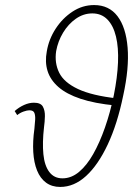

<svg xmlns="http://www.w3.org/2000/svg" viewBox="-20 -731 546 759"><path d="M116 -222Q118 -241 119 -257.5Q120 -274 116 -284.5Q112 -295 96 -295Q87 -295 73 -290Q59 -285 48 -276L38 -292Q55 -307 75 -316Q95 -325 114 -325Q141 -325 149.5 -309.5Q158 -294 157.5 -271.5Q157 -249 154 -228Q147 -167 151.5 -121.5Q156 -76 175 -51Q194 -26 227 -26Q262 -26 292.5 -51.5Q323 -77 348.5 -122Q374 -167 395 -227Q416 -287 430 -355Q444 -425 446.5 -484Q449 -543 438.5 -586.5Q428 -630 404.5 -654Q381 -678 345 -678Q310 -678 280 -657Q250 -636 229.5 -602Q209 -568 202 -529Q195 -482 214 -443.5Q233 -405 288.5 -379Q344 -353 443 -342L436 -314Q354 -322 298.5 -340.5Q243 -359 211 -387Q179 -415 168 -450.5Q157 -486 165 -528Q173 -576 200 -617.5Q227 -659 266.5 -685Q306 -711 352 -711Q411 -711 444.5 -667Q478 -623 484.5 -542.5Q491 -462 467 -353Q444 -241 406 -160Q368 -79 320.5 -35.5Q273 8 218 8Q185 8 162 -9Q139 -26 126.5 -57Q114 -88 111.5 -130Q109 -172 116 -222Z"/></svg>

Font: Ysabeau Infant ExtraLight
Style: Italic
Weight: 250
Italic angle: -12°
Designer: Christian Thalmann (Catharsis Fonts)
Version: Version 2.001;gftools[0.9.30]; featfreeze: ss01,ss02,lnum